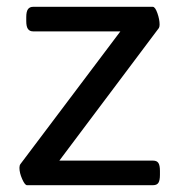

<svg xmlns="http://www.w3.org/2000/svg" viewBox="-20 -543 529 563"><path d="M37 -51Q37 -58 40 -62L333 -451H77Q67 -451 62 -458Q57 -465 57 -481V-493Q57 -509 62 -516Q67 -523 77 -523H428Q435 -523 441.5 -504.5Q448 -486 448 -471Q448 -465 446 -461L154 -72H429Q440 -72 444.5 -65Q449 -58 449 -42V-30Q449 -14 444.5 -7Q440 0 429 0H59Q53 0 45 -18Q37 -36 37 -51Z"/></svg>

Font: Asap-Regular
Style: Regular
Weight: 400
Designer: Pablo Cosgaya
Foundry: Omnibus-Type
Version: Version 2.000; ttfautohint (v1.8)